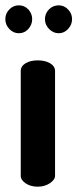

<svg xmlns="http://www.w3.org/2000/svg" viewBox="-28 -702 291 722"><path d="M7 -666.5Q22 -682 43 -682Q64 -682 78.5 -666.5Q93 -651 93 -630Q93 -609 78.5 -593Q64 -577 43 -577Q22 -577 7 -593Q-8 -609 -8 -630Q-8 -651 7 -666.5ZM193 -682Q213 -682 228 -666.5Q243 -651 243 -630Q243 -609 228 -593Q213 -577 193 -577Q172 -577 156.5 -593Q141 -609 141 -630Q141 -651 156 -666.5Q171 -682 193 -682ZM179 -435V-41Q179 -26 159.5 -13Q140 0 114 0Q87 0 68.5 -12.5Q50 -25 50 -41V-435Q50 -453 68 -464Q86 -475 114 -475Q142 -475 160.5 -464Q179 -453 179 -435Z"/></svg>

Font: Dosis
Style: Bold
Weight: 700
Designer: Edgar Tolentino, Pablo Impallari, Igino Marini
Foundry: Edgar Tolentino, Pablo Impallari, Igino Marini
Version: Version 1.007